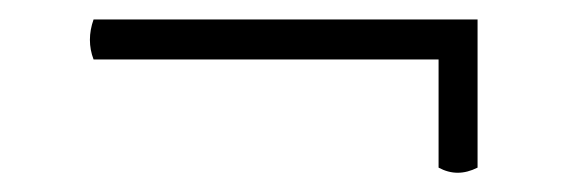

<svg xmlns="http://www.w3.org/2000/svg" viewBox="-20 -401 602 197"><path d="M76 -381C71 -367 71 -353 76 -340H430V-229C443 -222 456 -222 470 -229V-340V-381Z"/></svg>

Font: Arima Koshi Light
Style: Regular
Weight: 300
Designer: Joana Correia and Natanael Gama
Foundry: NDISCOVER
Version: Version 1.019;PS 001.019;hotconv 1.0.88;makeotf.lib2.5.64775